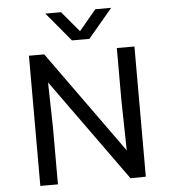

<svg xmlns="http://www.w3.org/2000/svg" viewBox="-59 -945 892 999"><g transform="rotate(-5 387.0 -445.0)"><path d="M111 0ZM662 -680V0L582 1L198 -533L203 -296V0H111V-680H191L575 -145L570 -410V-680ZM559 -891 432 -740H341L215 -891H297L387 -784L476 -891Z"/></g></svg>

Font: Martel Sans
Style: Regular
Weight: 400
Designer: Dan Reynolds and Mathieu Réguer
Foundry: Dan Reynolds and Mathieu Réguer
Version: Version 1.002; ttfautohint (v1.1) -l 5 -r 5 -G 72 -x 0 -D la